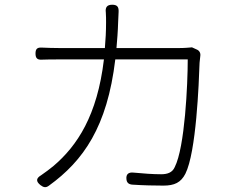

<svg xmlns="http://www.w3.org/2000/svg" viewBox="-20 -787 1020 811"><path d="M603 -584H472C475 -619 478 -655 479 -693C480 -707 480 -722 481 -737C482 -758 475 -767 454 -767C432 -767 424 -756 427 -734C428 -720 428 -705 428 -692C428 -654 426 -619 423 -584H233C205 -584 180 -585 156 -586C137 -587 130 -580 130 -561C130 -542 137 -534 156 -535C179 -536 204 -536 234 -536H419C391 -299 306 -171 206 -86C191 -74 172 -59 154 -47C132 -34 131 -21 151 -5C164 5 174 7 187 -3C332 -108 433 -251 467 -536H620H773C773 -432 761 -165 718 -81C708 -58 687 -51 661 -51C626 -51 585 -54 543 -58C523 -60 512 -51 514 -31C515 -15 524 -8 540 -7C586 -4 632 -3 670 -3C717 -3 744 -16 763 -53C809 -144 820 -435 823 -522C824 -531 825 -540 826 -550C828 -562 823 -572 813 -577L791 -587C778 -586 762 -584 735 -584Z"/></svg>

Font: GenSenRounded2 TW L
Style: Regular
Weight: 300
Version: Version 2.100;PS 2.1;hotconv 16.6.51;makeotf.lib2.5.65220 DE